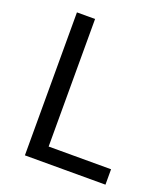

<svg xmlns="http://www.w3.org/2000/svg" viewBox="-135 -829 811 925"><g transform="rotate(20 271.0 -366.5)"><path d="M100 0H513V-79H193V-733H100Z"/></g></svg>

Font: Noto Sans CJK KR Regular
Style: Regular
Weight: 400
Designer: Ryoko NISHIZUKA (kana & ideographs); Paul D. Hunt (Latin, Greek & Cyrillic); Wenlong ZHANG (bopomofo); Sandoll Communica
Foundry: Adobe Systems Incorporated
Version: Version 1.004;PS 1.004;hotconv 1.0.82;makeotf.lib2.5.63406